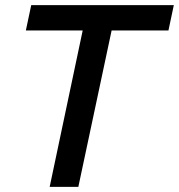

<svg xmlns="http://www.w3.org/2000/svg" viewBox="-20 -730 699 750"><path d="M303 -611H81L102 -710H659L638 -611H416L286 0H174Z"/></svg>

Font: Raleway Thin SemiBold
Style: Italic
Weight: 600
Italic angle: -12°
Version: Version 4.026